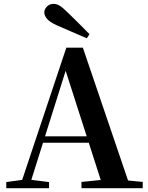

<svg xmlns="http://www.w3.org/2000/svg" viewBox="-20 -997 786 1017"><path d="M454.2 -816 439.7 -794.3Q399.4 -811.1 359.3 -828.9Q319.1 -846.7 278.3 -864.2Q241.6 -881.2 228.1 -898.4Q214.6 -915.6 214.6 -930.5Q214.6 -948.1 228.6 -962.3Q242.6 -976.5 263.6 -976.5Q280.5 -976.5 296.1 -966.9Q311.8 -957.3 336.7 -932.7Q364.9 -905.6 394.9 -875.8Q425 -846.1 454.2 -816ZM13.2 0V-32.6L112.6 -46.3H131.1L239.8 -32.6V0ZM82.8 0 331.4 -744.6H418.9L672.2 0H527.6L316.7 -656.5H337.4L334.2 -642.5L132 0ZM193.5 -241.1 200.6 -275H517.8L524.9 -241.1ZM411.5 0V-33.4L546.7 -47H597.4L736 -33.4V0Z"/></svg>

Font: Source Han Serif JP VF
Style: Regular
Weight: 250
Designer: Ryoko NISHIZUKA 西塚涼子 (kana & ideographs); Frank Grießhammer (Latin, Greek & Cyrillic); Wenlong ZHANG 张文龙 (bopomofo); San
Foundry: Adobe
Version: Version 2.001;hotconv 1.1.0;makeotfexe 2.6.0